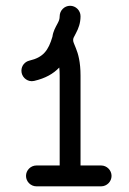

<svg xmlns="http://www.w3.org/2000/svg" viewBox="-20 -659 452 674"><path d="M335 -78.1H262.7V-393.6C262.7 -441.4 254.4 -470.2 246.6 -489.3C239.3 -507.8 236.8 -511.2 236.8 -518.6C236.8 -524.9 238.8 -527.8 246.6 -542.5C255.4 -559.1 262.7 -577.6 262.7 -602.1C262.7 -622.1 246.1 -638.7 226.1 -638.7C206.1 -638.7 189.5 -622.1 189.5 -602.1C189.5 -592.3 187 -585.9 182.1 -576.7C174.3 -562 166.5 -548.8 164.1 -530.3C149.9 -481.9 131.8 -457.5 83.5 -446.3C66.9 -442.4 55.2 -428.2 55.2 -410.6C55.2 -390.6 71.8 -374 91.8 -374C94.7 -374 97.7 -374.5 100.1 -375C139.6 -384.3 167 -399.9 188 -421.9C189 -413.6 189.5 -404.8 189.5 -393.6V-78.1H107.9C87.9 -78.1 71.3 -61.5 71.3 -41.5C71.3 -21.5 87.9 -4.9 107.9 -4.9H335C355 -4.9 371.6 -21.5 371.6 -41.5C371.6 -61.5 355 -78.1 335 -78.1Z"/></svg>

Font: Velvelyne
Style: Regular
Weight: 400
Designer: Manon Van der Borght et Mariel Nils
Foundry: Velvetyne
Version: Version 1.070;Glyphs 3.3.1 (3343)